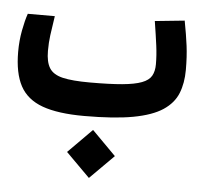

<svg xmlns="http://www.w3.org/2000/svg" viewBox="-45 -397 676 656"><g transform="rotate(5 293.0 -69.0)"><path d="M248.5 3.4Q158.7 3.4 105.2 -15.9Q51.8 -35.2 28.3 -78.9Q4.9 -122.6 4.9 -195.8Q4.9 -233.4 11.5 -268.6Q18.1 -303.7 26.4 -327.6H119.1Q112.8 -286.6 109.4 -261.5Q106 -236.3 106 -207.5Q106 -169.4 118.9 -148.7Q131.8 -127.9 164.8 -120.1Q197.8 -112.3 258.3 -112.3Q326.2 -112.3 368.9 -116.2Q411.6 -120.1 435.5 -129.2Q459.5 -138.2 468.5 -154.1Q477.5 -169.9 477.5 -193.8Q477.5 -225.1 473.1 -258.1Q468.8 -291 460.9 -340.8L562.5 -351.1Q571.8 -302.2 576.4 -265.9Q581.1 -229.5 581.1 -183.6Q581.1 -138.2 567.1 -103.3Q553.2 -68.4 517.1 -44.4Q481 -20.5 416 -8.5Q351.1 3.4 248.5 3.4ZM283.2 212.9 201.2 130.9 283.2 48.3 365.2 130.9Z"/></g></svg>

Font: Cascadia Mono Medium
Style: Regular
Weight: 500
Monospace: yes
Designer: Aaron Bell
Foundry: Saja Typeworks
Version: Version 2407.024